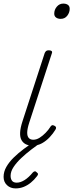

<svg xmlns="http://www.w3.org/2000/svg" viewBox="-55 -795 408 1069"><path d="M126 16Q105 16 89.5 8.5Q74 1 65 -14.5Q56 -30 57 -56Q58 -82 70 -119L194 -500Q198 -508 202.5 -511.5Q207 -515 217 -515Q227 -515 232 -511Q237 -507 234 -499L108 -113Q97 -79 96.5 -58Q96 -37 105 -27Q114 -17 130 -17Q148 -17 165.5 -28Q183 -39 199 -55.5Q215 -72 225 -88Q228 -94 233.5 -97Q239 -100 248 -95Q256 -91 257 -85Q258 -79 253 -72Q241 -52 222 -31.5Q203 -11 179 2.5Q155 16 126 16ZM283 -690Q267 -690 257 -697.5Q247 -705 247 -719Q247 -741 261.5 -758Q276 -775 297 -775Q313 -775 323 -768Q333 -761 333 -746Q333 -725 319.5 -707.5Q306 -690 283 -690ZM32 254Q3 254 -16 236Q-35 218 -35 190Q-35 161 -19.5 134Q-4 107 21.5 82Q47 57 78.5 33.5Q110 10 142 -12L176 -8V-3Q149 15 119.5 37.5Q90 60 63.5 85Q37 110 20.5 135Q4 160 4 184Q4 201 12 211.5Q20 222 38 222Q59 222 82 207.5Q105 193 128 165Q133 160 138.5 159Q144 158 150 165Q157 170 156.5 175Q156 180 151 186Q135 207 116.5 222Q98 237 77 245.5Q56 254 32 254Z"/></svg>

Font: Playwrite BE VLG Thin
Style: Regular
Weight: 250
Designer: Veronika Burian, José Scaglione
Foundry: TypeTogether
Version: Version 1.002